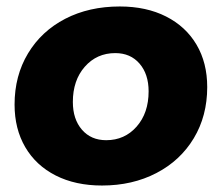

<svg xmlns="http://www.w3.org/2000/svg" viewBox="-20 -567 684 593"><path d="M620 -298Q620 -209 578.5 -140Q537 -71 463 -32.5Q389 6 295 6Q213 6 152 -25Q91 -56 58 -112.5Q25 -169 25 -244Q25 -333 66.5 -402Q108 -471 181.5 -509Q255 -547 350 -547Q432 -547 493 -516Q554 -485 587 -429Q620 -373 620 -298ZM205 -252Q205 -199 233 -166.5Q261 -134 308 -134Q365 -134 402 -176Q439 -218 439 -285Q439 -338 411 -370.5Q383 -403 336 -403Q279 -403 242 -361Q205 -319 205 -252Z"/></svg>

Font: TypoPRO Montserrat Alternates
Style: Bold Italic
Weight: 700
Italic angle: -11.3°
Designer: Julieta Ulanovsky
Foundry: Julieta Ulanovsky
Version: Version 6.001